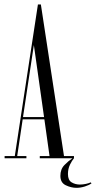

<svg xmlns="http://www.w3.org/2000/svg" viewBox="-20 -722 438 876"><path d="M1 0V-10H47.5L153 -701.5H166.5L272 -10H317.5V0Q308.5 10.5 299.2 29.5Q290 48.5 290 72Q290 100 306.8 110Q323.5 120 344.5 120Q357.5 120 371.8 117Q386 114 394 110L397.5 114.5Q387 122.5 367.2 128.8Q347.5 135 329 135Q304.5 135 280 123.2Q255.5 111.5 255.5 80.5Q255.5 50 273.8 31.2Q292 12.5 310.5 0H161.5V-10H206L182.5 -177.5H83.5L58.5 -10H100.5V0ZM85 -188H181L134.5 -516.5Z"/></svg>

Font: Imbue 100pt Light
Style: Regular
Weight: 300
Designer: Tyler Finck
Foundry: Etcetera Type Company
Version: Version 1.102; ttfautohint (v1.8.3)